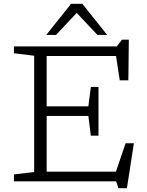

<svg xmlns="http://www.w3.org/2000/svg" viewBox="-20 -950 770 1006"><path d="M53 0V-36L159 -49V-658L53 -671V-707H592L619 -742H655L652.5 -529H607.5L588 -656.5H224.5V-393H443L456 -494.5H496V-239H456L443 -342.5H224.5V-50.5H587.5L638 -199.5H681.5L645 36H600.5L588.5 0ZM490.5 -767 382 -882.5 273.5 -767H222.5L352.5 -930H411.5L541.5 -767Z"/></svg>

Font: Newsreader 6pt Light
Style: Regular
Weight: 300
Designer: Hugues Gentile
Foundry: Production Type
Version: Version 1.003; ttfautohint (v1.8.3)